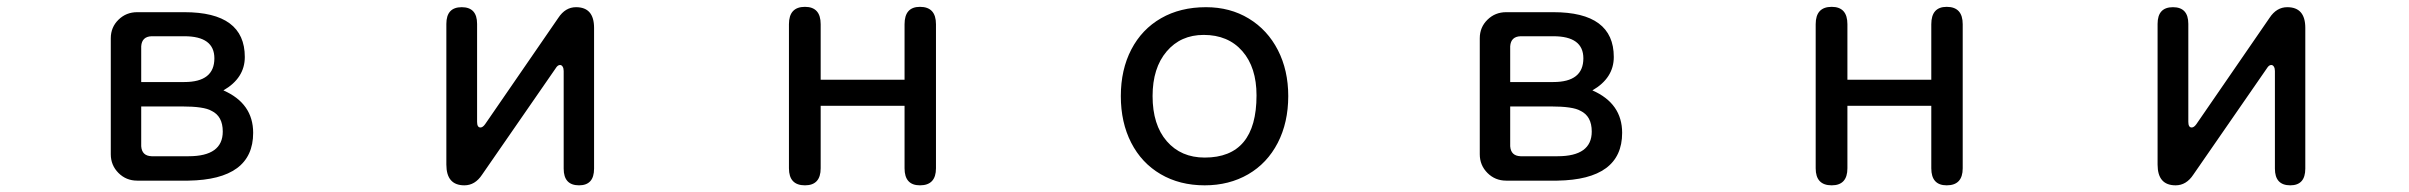

<svg xmlns="http://www.w3.org/2000/svg" viewBox="-20 -520 7040 561"><path d="M719.7 -131.8Q719.7 4.9 530.3 7.8H380.9Q348.6 7.8 326.2 -14.6Q303.7 -37.1 303.7 -69.3V-408.2Q303.7 -440.4 326.2 -462.4Q348.6 -484.4 380.9 -484.4H518.6Q695.3 -484.4 695.3 -353.5Q695.3 -292 632.8 -255.9Q719.7 -217.8 719.7 -131.8ZM606.4 -349.6Q606.4 -414.1 518.6 -414.1H422.9Q394.5 -413.1 392.6 -384.8V-280.3H518.6Q606.4 -280.3 606.4 -349.6ZM422.9 -63.5H531.2Q630.9 -63.5 630.9 -135.7Q630.9 -180.7 597.7 -196.3Q576.2 -209 510.7 -209H392.6V-92.8Q394.5 -64.5 422.9 -63.5Z M1616.2 -330.1Q1609.4 -330.1 1603.5 -320.3L1388.7 -9.8Q1368.2 21.5 1336.9 21.5Q1284.2 21.5 1284.2 -39.1V-450.2Q1284.2 -499 1329.1 -499Q1374 -499 1374 -450.2V-164.1Q1374 -147.5 1383.8 -147.5Q1390.6 -147.5 1397.5 -157.2L1611.3 -467.8Q1631.8 -499 1663.1 -499Q1715.8 -499 1715.8 -438.5V-27.3Q1715.8 21.5 1671.9 21.5Q1627 21.5 1627 -27.3V-312.5Q1627 -320.3 1624 -325.2Q1621.1 -330.1 1616.2 -330.1Z M2623 -449.2Q2623 -500 2668 -500Q2714.8 -500 2714.8 -449.2V-28.3Q2714.8 21.5 2668 21.5Q2623 21.5 2623 -28.3V-210.9H2377.9V-28.3Q2377.9 21.5 2332 21.5Q2285.2 21.5 2285.2 -28.3V-449.2Q2285.2 -500 2332 -500Q2377.9 -500 2377.9 -449.2V-287.1H2623Z M3744.1 -239.3Q3744.1 -162.1 3713.4 -102.5Q3682.6 -43 3627 -10.7Q3571.3 21.5 3500 21.5Q3426.8 21.5 3371.1 -11.2Q3315.4 -43.9 3285.2 -103Q3254.9 -162.1 3254.9 -239.3Q3254.9 -316.4 3285.6 -375.5Q3316.4 -434.6 3372.6 -466.8Q3428.7 -499 3503.9 -499Q3574.2 -499 3628.9 -465.8Q3683.6 -432.6 3713.9 -373.5Q3744.1 -314.5 3744.1 -239.3ZM3347.7 -239.3Q3347.7 -155.3 3389.2 -107.4Q3430.7 -59.6 3500 -59.6Q3651.4 -59.6 3651.4 -241.2Q3651.4 -323.2 3609.9 -370.6Q3568.4 -418 3497.1 -418Q3429.7 -418 3388.7 -369.6Q3347.7 -321.3 3347.7 -239.3Z M4719.7 -131.8Q4719.7 4.9 4530.3 7.8H4380.9Q4348.6 7.8 4326.2 -14.6Q4303.7 -37.1 4303.7 -69.3V-408.2Q4303.7 -440.4 4326.2 -462.4Q4348.6 -484.4 4380.9 -484.4H4518.6Q4695.3 -484.4 4695.3 -353.5Q4695.3 -292 4632.8 -255.9Q4719.7 -217.8 4719.7 -131.8ZM4606.4 -349.6Q4606.4 -414.1 4518.6 -414.1H4422.9Q4394.5 -413.1 4392.6 -384.8V-280.3H4518.6Q4606.4 -280.3 4606.4 -349.6ZM4422.9 -63.5H4531.2Q4630.9 -63.5 4630.9 -135.7Q4630.9 -180.7 4597.7 -196.3Q4576.2 -209 4510.7 -209H4392.6V-92.8Q4394.5 -64.5 4422.9 -63.5Z M5623 -449.2Q5623 -500 5668 -500Q5714.8 -500 5714.8 -449.2V-28.3Q5714.8 21.5 5668 21.5Q5623 21.5 5623 -28.3V-210.9H5377.9V-28.3Q5377.9 21.5 5332 21.5Q5285.2 21.5 5285.2 -28.3V-449.2Q5285.2 -500 5332 -500Q5377.9 -500 5377.9 -449.2V-287.1H5623Z M6616.2 -330.1Q6609.4 -330.1 6603.5 -320.3L6388.7 -9.8Q6368.2 21.5 6336.9 21.5Q6284.2 21.5 6284.2 -39.1V-450.2Q6284.2 -499 6329.1 -499Q6374 -499 6374 -450.2V-164.1Q6374 -147.5 6383.8 -147.5Q6390.6 -147.5 6397.5 -157.2L6611.3 -467.8Q6631.8 -499 6663.1 -499Q6715.8 -499 6715.8 -438.5V-27.3Q6715.8 21.5 6671.9 21.5Q6627 21.5 6627 -27.3V-312.5Q6627 -320.3 6624 -325.2Q6621.1 -330.1 6616.2 -330.1Z"/></svg>

Font: KTXP_ComRound
Style: Medium
Weight: 500
Version: Version 1.01;May 16, 2022;FontCreator 13.0.0.2683 64-bit